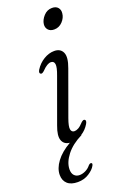

<svg xmlns="http://www.w3.org/2000/svg" viewBox="-187 -707 618 962"><g transform="rotate(-20 122.5 -226.0)"><path d="M201.5 -552Q181 -552 170 -564.2Q159 -576.5 161 -594.5Q163.5 -616.5 182 -637Q200.5 -657.5 227 -657.5Q248 -657.5 258.5 -645Q269 -632.5 266.5 -614Q264.5 -591 246 -571.5Q227.5 -552 201.5 -552ZM115.5 -110.5Q101 -70.5 104.2 -54.5Q107.5 -38.5 123 -38.5Q132.5 -38.5 144 -44.8Q155.5 -51 171 -68Q182.5 -78.5 189 -75Q199 -70 189 -52.5Q173 -25.5 147.5 -9.5L148 -8Q93.5 19 63.5 57.5Q33.5 96 33 133Q33 155 43.8 166Q54.5 177 71.5 177Q87 177 103.2 169.2Q119.5 161.5 131 147Q138.5 139 145 140Q154 142 147.5 154.5Q137.5 173.5 111.5 190.2Q85.5 207 51.5 207Q15.5 207 -3.5 189.8Q-22.5 172.5 -22.5 142.5Q-22.5 108 3.8 72.5Q30 37 80.5 8Q50.5 5 41 -20.5Q31.5 -46 50 -95L135 -329Q150.5 -370 147.8 -387Q145 -404 128.5 -404Q119 -404 107.5 -397.2Q96 -390.5 80 -374Q68.5 -363.5 62 -367Q51.5 -372 61.5 -389Q79.5 -417.5 107.2 -434.2Q135 -451 163.5 -451Q196.5 -451 208.5 -425Q220.5 -399 200.5 -345Z"/></g></svg>

Font: Fraunces 72pt S050 Light
Style: Italic
Weight: 300
Italic angle: -16°
Version: Version 1.000; ttfautohint (v1.8.3)